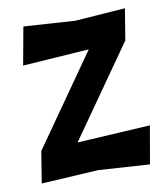

<svg xmlns="http://www.w3.org/2000/svg" viewBox="-65 -567 547 629"><g transform="rotate(-10 208.5 -253.0)"><path d="M41 -99 252 -400 31 -385 54 -511 225 -500 392 -512 375 -408 163 -106 406 -120 384 6 214 -5 24 6Z"/></g></svg>

Font: Acme
Style: Regular
Weight: 400
Designer: Juan Pablo del Peral
Foundry: Juan Pablo del Peral
Version: Version 1.002